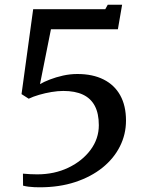

<svg xmlns="http://www.w3.org/2000/svg" viewBox="-20 -782 622 816"><path d="M77.5 -44Q92 -42.5 108 -41.8Q124 -41 138 -41Q211.5 -41 270.8 -69.5Q330 -98 365 -145.2Q400 -192.5 400 -250Q400 -299.5 383 -331.8Q366 -364 332.5 -379.8Q299 -395.5 249 -395.5Q226 -395.5 199 -391Q172 -386.5 146.2 -379Q120.5 -371.5 102 -362.5L71.5 -382L121 -743H427.5L438 -762H499L481 -657.5H196.5L150 -424.5Q166 -434 191.8 -444Q217.5 -454 247.8 -460.8Q278 -467.5 309 -467.5Q374 -467.5 420.2 -444.2Q466.5 -421 491 -376.8Q515.5 -332.5 515.5 -269.5Q515.5 -211 489.5 -159.5Q463.5 -108 415.2 -69.2Q367 -30.5 299.5 -8.2Q232 14 149 14Q138 14 126 13.5Q114 13 101.8 11.5Q89.5 10 78 7Z"/></svg>

Font: Merriweather 24pt
Style: Regular
Weight: 400
Designer: Eben Sorkin
Foundry: Eben Sorkin
Version: Version 2.100